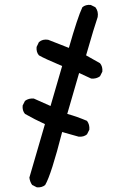

<svg xmlns="http://www.w3.org/2000/svg" viewBox="-20 -799 540 807"><path d="M134.8 -11.7 115.2 -21.5Q105.5 -35.2 103.5 -52.7L168.9 -277.3Q126 -296.9 85 -320.3Q73.2 -334 75.2 -355.5L85 -375Q100.6 -386.7 122.1 -384.8L192.4 -353.5L241.2 -521.5Q167 -552.7 143.6 -566.4Q131.8 -580.1 133.8 -601.6L143.6 -622.1Q159.2 -635.7 182.6 -631.8L269.5 -597.7Q306.6 -727.5 326.2 -768.6Q339.8 -780.3 361.3 -778.3L380.9 -768.6Q394.5 -751 390.6 -727.5Q377 -688.5 341.8 -566.4L400.4 -533.2Q412.1 -519.5 410.2 -498L400.4 -478.5Q384.8 -466.8 363.3 -468.8L312.5 -492.2L262.7 -320.3Q304.7 -308.6 345.7 -291Q357.4 -275.4 355.5 -253.9L345.7 -234.4Q332 -222.7 310.5 -224.6L241.2 -244.1Q195.3 -64.5 169.9 -21.5Q156.2 -9.8 134.8 -11.7Z"/></svg>

Font: JasonHandwriting4
Style: Regular
Weight: 400
Version: Version 1.01.21